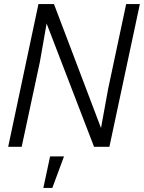

<svg xmlns="http://www.w3.org/2000/svg" viewBox="-20 -718 704 939"><path d="M168 -698H244L474 -92L509 -284L597 -698H664L515 0H440L208 -603L175 -415L86 0H20ZM225 47H293L236 201H192Z"/></svg>

Font: Azeret Mono Light
Style: Italic
Weight: 300
Italic angle: -12°
Designer: Martin Vácha
Foundry: Displaay
Version: Version 1.000; Glyphs 3.0.3, build 3074